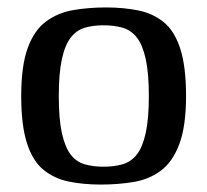

<svg xmlns="http://www.w3.org/2000/svg" viewBox="-20 -489 557 516"><path d="M251 7Q204 7 165 -1Q126 -9 97 -32.5Q68 -56 52.5 -104Q37 -152 37 -231Q37 -312 54.5 -360Q72 -408 104 -431.5Q136 -455 177.5 -462Q219 -469 265 -469Q312 -469 351.5 -461Q391 -453 420 -429.5Q449 -406 464.5 -358Q480 -310 480 -231Q480 -150 462 -102Q444 -54 412.5 -30.5Q381 -7 339.5 0Q298 7 251 7ZM258 -41Q287 -41 309.5 -47.5Q332 -54 347.5 -73.5Q363 -93 371.5 -131Q380 -169 380 -231Q380 -293 371.5 -331Q363 -369 347.5 -388.5Q332 -408 309.5 -414.5Q287 -421 258 -421Q230 -421 208 -414.5Q186 -408 170.5 -388.5Q155 -369 146.5 -331Q138 -293 138 -231Q138 -168 146.5 -130.5Q155 -93 170 -73.5Q185 -54 207.5 -47.5Q230 -41 258 -41Z"/></svg>

Font: Genos Thin Medium
Style: Regular
Weight: 500
Version: Version 1.010